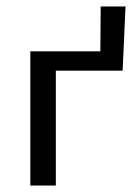

<svg xmlns="http://www.w3.org/2000/svg" viewBox="-20 -575 424 595"><path d="M292 -555H369L360 -356H153V0H74V-416H291Z"/></svg>

Font: EauTestText Medium
Style: Regular
Weight: 500
Designer: Christian Thalmann (Catharsis Fonts)
Version: Version 0.001;PS 000.001;hotconv 1.0.88;makeotf.lib2.5.64775